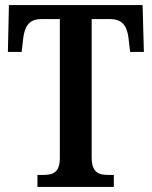

<svg xmlns="http://www.w3.org/2000/svg" viewBox="-20 -734 596 754"><path d="M127 0H427V-47H406C369 -47 340 -55 340 -116V-659H413C465 -659 480 -626 485 -582L491 -530H545L540 -714H15L11 -530H65L71 -582C76 -626 91 -659 142 -659H215V-113C215 -55 186 -47 149 -47H127Z"/></svg>

Font: Noto Serif Sinhala Condensed SemiBold
Style: Regular
Weight: 600
Width: 3
Designer: Jelle Bosma - Monotype Design Team
Foundry: Monotype Imaging Inc.
Version: Version 2.007